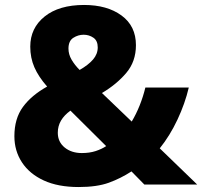

<svg xmlns="http://www.w3.org/2000/svg" viewBox="-20 -744 815 774"><path d="M319 -724Q412 -724 470 -681.5Q528 -639 528 -562Q528 -496 489 -450Q450 -404 391 -369L511 -254Q529 -284 543 -319Q557 -354 566 -391H741Q726 -327 695.5 -262Q665 -197 624 -146L775 0H562L510 -53Q467 -25 419 -7.5Q371 10 297 10Q214 10 156.5 -16.5Q99 -43 68.5 -89.5Q38 -136 38 -195Q38 -266 72.5 -313Q107 -360 170 -395Q135 -435 118.5 -473Q102 -511 102 -556Q102 -631 160 -677.5Q218 -724 319 -724ZM317 -604Q295 -604 275.5 -591.5Q256 -579 256 -548Q256 -525 268.5 -503.5Q281 -482 301 -462Q336 -482 355 -504Q374 -526 374 -553Q374 -580 356.5 -592Q339 -604 317 -604ZM264 -298Q239 -280 226 -258Q213 -236 213 -209Q213 -172 240.5 -149.5Q268 -127 310 -127Q341 -127 365.5 -135Q390 -143 408 -155Z"/></svg>

Font: Noto Sans Malayalam ExtraBold
Style: Regular
Weight: 800
Designer: Jelle Bosma - Monotype Design Team
Foundry: Monotype Imaging Inc.
Version: Version 2.104; ttfautohint (v1.8.4.7-5d5b)